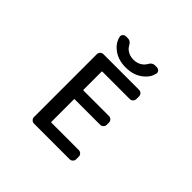

<svg xmlns="http://www.w3.org/2000/svg" viewBox="-216 -1210 1432 1432"><g transform="rotate(45 500.0 -494.5)"><path d="M312.5 -932.6Q310.5 -946.3 320.3 -956.5Q330.1 -966.8 344.7 -966.8H366.2Q392.6 -966.8 410.2 -933.6Q418 -918 433.6 -906.2Q463.9 -882.8 506.3 -882.8Q548.8 -882.8 579.1 -906.2Q594.7 -918 603.5 -933.6Q621.1 -966.8 647.5 -966.8H668.9Q683.6 -966.8 693.4 -956.5Q703.1 -946.3 701.2 -932.6Q690.4 -881.8 647.5 -847.7Q591.8 -800.8 506.3 -800.8Q420.9 -800.8 365.2 -847.7Q323.2 -881.8 312.5 -932.6ZM405.3 -656.2Q401.4 -656.2 401.4 -652.3V-460.9Q401.4 -457 405.3 -457H674.8Q688.5 -457 698.7 -446.8Q709 -436.5 709 -421.9V-398.4Q709 -384.8 698.7 -374.5Q688.5 -364.3 674.8 -364.3H405.3Q401.4 -364.3 401.4 -359.4V-123Q401.4 -118.2 405.3 -118.2H694.3Q709 -118.2 719.2 -107.9Q729.5 -97.7 729.5 -84V-56.6Q729.5 -42 719.2 -31.7Q709 -21.5 694.3 -21.5H319.3Q304.7 -21.5 294.4 -31.7Q284.2 -42 284.2 -56.6V-718.8Q284.2 -733.4 294.4 -743.7Q304.7 -753.9 319.3 -753.9H694.3Q709 -753.9 719.2 -743.7Q729.5 -733.4 729.5 -718.8V-691.4Q729.5 -676.8 719.2 -666.5Q709 -656.2 694.3 -656.2Z"/></g></svg>

Font: Gen Jyuu Gothic L Monospace Medium
Style: Regular
Weight: 500
Designer: [Source Han Sans]
Ryoko NISHIZUKA  (kana & ideographs); Paul D. Hunt (Latin, Greek & Cyrillic); Wenlong ZHANG  (bopomofo
Version: Version 1.002.20150607